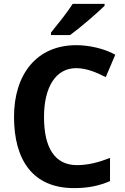

<svg xmlns="http://www.w3.org/2000/svg" viewBox="-20 -956 642 986"><path d="M517 -936H353C325 -891 272 -826 242 -789V-776H340C389 -811 479 -889 517 -926ZM371 -606C425 -606 475 -584 523 -560L572 -675C517 -706 439 -724 372 -724C166 -724 52 -572 52 -356C52 -136 147 10 360 10C431 10 487 -1 545 -26V-145C486 -122 432 -108 375 -108C260 -108 206 -199 206 -355C206 -510 267 -606 371 -606Z"/></svg>

Font: Noto Sans Display
Style: Bold
Weight: 700
Designer: Monotype Design Team
Foundry: Monotype Imaging Inc.
Version: Version 1.900